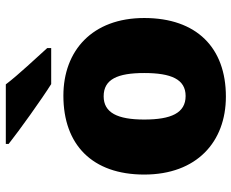

<svg xmlns="http://www.w3.org/2000/svg" viewBox="-90 -768 816 677"><g transform="rotate(-90 318.5 -429.0)"><path d="M360 -817H150V-807C198 -769 307 -691 361 -657H488V-671C455 -708 394 -772 360 -817ZM594 -329C594 -512 479 -614 320 -614C147 -614 42 -512 42 -329C42 -144 157 -41 317 -41C489 -41 594 -144 594 -329ZM236 -329C236 -423 260 -472 318 -472C378 -472 400 -423 400 -329C400 -234 378 -183 319 -183C259 -183 236 -234 236 -329Z"/></g></svg>

Font: Noto Sans Tamil UI Black
Style: Regular
Weight: 900
Designer: Jelle Bosma - Monotype Design Team
Foundry: Monotype Imaging Inc.
Version: Version 2.004